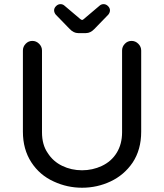

<svg xmlns="http://www.w3.org/2000/svg" viewBox="-20 -882 780 913"><path d="M311.5 -744.1 245.1 -812.5Q237.3 -822.3 237.3 -833Q237.3 -843.8 246.6 -853Q255.9 -862.3 267.6 -862.3Q278.3 -862.3 286.1 -855.5L362.3 -791Q368.2 -787.1 370.1 -787.1Q374 -787.1 377.9 -791L454.1 -855.5Q461.9 -862.3 472.7 -862.3Q484.4 -862.3 493.7 -853Q502.9 -843.8 502.9 -833Q502.9 -822.3 495.1 -812.5L428.7 -744.1Q410.2 -724.6 388.7 -724.6H351.6Q330.1 -724.6 311.5 -744.1ZM236.3 -18.6Q168.9 -48.8 128.9 -110.4Q88.9 -171.9 88.9 -255.9V-641.6Q88.9 -660.2 102.1 -673.8Q115.2 -687.5 133.8 -687.5Q152.3 -687.5 166 -673.8Q179.7 -660.2 179.7 -641.6V-252.9Q179.7 -193.4 207 -154.3Q232.4 -114.3 275.9 -93.3Q319.3 -72.3 370.1 -72.3Q419.9 -72.3 463.9 -92.8Q509.8 -114.3 535.2 -155.8Q560.5 -197.3 560.5 -252.9V-641.6Q560.5 -660.2 573.7 -673.8Q586.9 -687.5 605.5 -687.5Q624 -687.5 637.7 -673.8Q651.4 -660.2 651.4 -641.6V-255.9Q651.4 -169.9 610.4 -108.4Q570.3 -49.8 506.3 -19.5Q442.4 10.7 370.1 10.7Q299.8 10.7 236.3 -18.6Z"/></svg>

Font: jf-openhuninn-1.1
Style: Regular
Weight: 400
Designer: [Kosugi Maru]
      Designed by Motoya company      

      [Varela Round]
      Joe Prince(Latin component); Avraham Co
Foundry: justfont CO.,LTD.
Version: 1.1